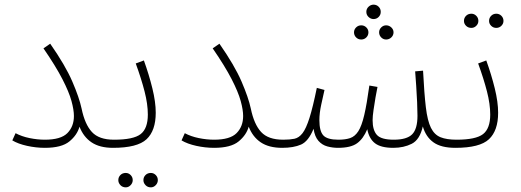

<svg xmlns="http://www.w3.org/2000/svg" viewBox="-20 -631 2241 826"><path d="M173 -30Q242 -30 270 -58.5Q298 -87 298 -132Q298 -158 287.5 -196.5Q277 -235 248.5 -290.5Q220 -346 167 -423L196 -443Q261 -350 291 -280.5Q321 -211 331 -164Q345 -96 375.5 -63Q406 -30 470 -30Q481 -30 485 -25Q489 -20 489 -13Q489 -6 483 -0.5Q477 5 466 5Q409 5 374 -18.5Q339 -42 322 -86Q312 -50 278.5 -22.5Q245 5 173 5Q135 5 96.5 -3.5Q58 -12 33 -27L47 -58Q73 -44 107 -37Q141 -30 173 -30Z M629 175Q615 175 606 165.5Q597 156 597 144Q597 131 606 122Q615 113 629 113Q641 113 650 122Q659 131 659 144Q659 156 650 165.5Q641 175 629 175ZM521 175Q507 175 498 165.5Q489 156 489 144Q489 131 498 122Q507 113 521 113Q533 113 542 122Q551 131 551 144Q551 156 542 165.5Q533 175 521 175Z M466 5 471 -30Q554 -30 585 -54Q616 -78 616 -138Q616 -183 602 -237.5Q588 -292 564 -358L599 -371Q621 -310 635.5 -251Q650 -192 650 -146Q650 -69 610.5 -32Q571 5 466 5Z M901 -30Q970 -30 998 -58.5Q1026 -87 1026 -132Q1026 -158 1015.5 -196.5Q1005 -235 976.5 -290.5Q948 -346 895 -423L924 -443Q989 -350 1019 -280.5Q1049 -211 1059 -164Q1073 -96 1103.5 -63Q1134 -30 1198 -30Q1209 -30 1213 -25Q1217 -20 1217 -13Q1217 -6 1211 -0.5Q1205 5 1194 5Q1137 5 1102 -18.5Q1067 -42 1050 -86Q1040 -50 1006.5 -22.5Q973 5 901 5Q863 5 824.5 -3.5Q786 -12 761 -27L775 -58Q801 -44 835 -37Q869 -30 901 -30Z M1587 -549Q1575 -549 1565.5 -558Q1556 -567 1556 -580Q1556 -593 1565.5 -602Q1575 -611 1587 -611Q1600 -611 1609 -602Q1618 -593 1618 -580Q1618 -567 1609 -558Q1600 -549 1587 -549ZM1534 -461Q1521 -461 1512 -470Q1503 -479 1503 -492Q1503 -504 1512 -513Q1521 -522 1534 -522Q1547 -522 1556 -513Q1565 -504 1565 -492Q1565 -479 1556 -470Q1547 -461 1534 -461ZM1641 -461Q1629 -461 1620 -470Q1611 -479 1611 -492Q1611 -504 1620 -513Q1629 -522 1641 -522Q1654 -522 1663.5 -513Q1673 -504 1673 -492Q1673 -479 1663.5 -470Q1654 -461 1641 -461Z M1194 5 1199 -30Q1227 -30 1246.5 -34Q1266 -38 1281.5 -58Q1297 -78 1311.5 -124Q1326 -170 1343 -253L1376 -244Q1370 -218 1362 -181Q1354 -144 1354 -114Q1354 -67 1371 -48.5Q1388 -30 1436 -30Q1466 -30 1486.5 -37Q1507 -44 1521.5 -66.5Q1536 -89 1547 -136Q1558 -183 1569 -263L1604 -257Q1600 -239 1595.5 -212Q1591 -185 1587 -158Q1583 -131 1583 -114Q1583 -71 1601.5 -50.5Q1620 -30 1674 -30Q1730 -30 1753 -53Q1776 -76 1776 -133Q1776 -156 1774.5 -191Q1773 -226 1770.5 -262Q1768 -298 1766 -324L1800 -327Q1805 -229 1812 -170Q1819 -111 1834 -81Q1849 -51 1875.5 -40.5Q1902 -30 1944 -30Q1954 -30 1958 -25Q1962 -20 1962 -13Q1962 -6 1956.5 -0.5Q1951 5 1939 5Q1878 5 1845 -18.5Q1812 -42 1799 -87Q1786 -30 1751.5 -12.5Q1717 5 1672 5Q1619 5 1593.5 -14.5Q1568 -34 1560 -75Q1543 -34 1516 -14.5Q1489 5 1434 5Q1411 5 1388.5 -1Q1366 -7 1350 -25Q1334 -43 1329 -77Q1307 -23 1275 -9Q1243 5 1194 5Z M2115 -511Q2102 -511 2093 -520Q2084 -529 2084 -541Q2084 -554 2093 -563Q2102 -572 2115 -572Q2128 -572 2137 -563Q2146 -554 2146 -541Q2146 -529 2137 -520Q2128 -511 2115 -511ZM2008 -511Q1994 -511 1985 -520Q1976 -529 1976 -541Q1976 -554 1985 -563Q1994 -572 2008 -572Q2020 -572 2029 -563Q2038 -554 2038 -541Q2038 -529 2029 -520Q2020 -511 2008 -511Z M1939 5 1944 -30Q2027 -30 2058 -54Q2089 -78 2089 -138Q2089 -183 2075 -237.5Q2061 -292 2037 -358L2072 -371Q2094 -310 2108.5 -251Q2123 -192 2123 -146Q2123 -69 2083.5 -32Q2044 5 1939 5Z"/></svg>

Font: Noto Sans Arabic SemCond ExtLt
Style: Regular
Weight: 200
Width: 4
Designer: Monotype Design Team, Nadine Chahine, Nizar Qandah and Khaled Hosny
Foundry: Monotype Imaging Inc.
Version: Version 2.012; ttfautohint (v1.8.4.7-5d5b)